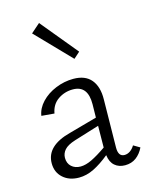

<svg xmlns="http://www.w3.org/2000/svg" viewBox="-107 -763 660 838"><g transform="rotate(-15 223.0 -344.5)"><path d="M438 -54Q425 -27 404 -11.5Q383 4 354 4Q326 4 307.5 -12Q289 -28 285 -60Q247 -29 213.5 -12.5Q180 4 146 4Q102 4 74 -21Q46 -46 46 -87Q46 -166 158 -195L284 -230L285 -290Q286 -375 218 -375Q181 -375 151 -354.5Q121 -334 114 -294L56 -299Q61 -332 87 -359.5Q113 -387 152 -403Q191 -419 232 -419Q286 -419 312.5 -387Q339 -355 338 -298L335 -80Q335 -40 363 -40Q376 -40 388 -48Q400 -56 409 -71ZM165 -41Q188 -41 216 -54.5Q244 -68 283 -95L284 -193L171 -158Q136 -147 122 -131Q108 -115 108 -95Q108 -70 124 -55.5Q140 -41 165 -41ZM110 -657 151 -693 288 -527 260 -502Z"/></g></svg>

Font: Ysabeau Semilight
Style: Regular
Weight: 300
Designer: Christian Thalmann (Catharsis Fonts)
Version: Version 0.003